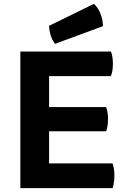

<svg xmlns="http://www.w3.org/2000/svg" viewBox="-20 -979 660 999"><path d="M85.9 -710.9Q85.9 -688.5 85.9 -622.1Q85.9 -466.8 85.9 0Q206.1 0 565.4 0Q569.3 -8.8 572.3 -27.3Q575.2 -44.9 575.2 -65.4Q575.2 -85 572.3 -102.5Q569.3 -120.1 565.4 -128.9Q455.1 -128.9 235.4 -128.9Q235.4 -170.9 235.4 -295.9Q309.6 -295.9 532.2 -295.9Q536.1 -305.7 539.1 -322.3Q542 -339.8 542 -359.4Q542 -378.9 539.1 -395.5Q536.1 -412.1 532.2 -421.9Q432.6 -421.9 235.4 -421.9Q235.4 -461.9 235.4 -583Q315.4 -583 556.6 -583Q561.5 -591.8 564.5 -609.4Q567.4 -627 567.4 -647.5Q567.4 -667 564.5 -684.6Q561.5 -702.1 556.6 -710.9Q400.4 -710.9 85.9 -710.9ZM468.8 -959Q410.2 -930.7 235.4 -844.7Q236.3 -819.3 244.1 -793.9Q252 -768.6 266.6 -751Q349.6 -781.2 515.6 -842.8Q515.6 -876 502.9 -907.2Q491.2 -938.5 468.8 -959Z"/></svg>

Font: cl
Style: Bold
Weight: 400
Designer: Mitja Miklavcic
Version: Version 7.504; 2011; Build 1021